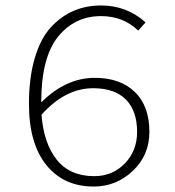

<svg xmlns="http://www.w3.org/2000/svg" viewBox="-20 -671 640 703"><path d="M323 12Q213 12 149.5 -67Q86 -146 86 -290Q86 -387 107.5 -459Q129 -531 166.5 -571.5Q204 -612 250 -631.5Q296 -651 350 -651Q444 -651 513 -589L486 -559Q431 -612 350 -612Q253 -612 192 -536Q131 -460 131 -296Q221 -386 327 -386Q420 -386 473.5 -334.5Q527 -283 527 -188Q527 -103 466.5 -45.5Q406 12 323 12ZM325 -26Q392 -26 437 -72.5Q482 -119 482 -188Q482 -265 441 -306.5Q400 -348 321 -348Q219 -348 132 -251Q140 -146 188 -86Q236 -26 325 -26Z"/></svg>

Font: TypoPRO Source Code Pro
Style: Regular
Weight: 300
Monospace: yes
Designer: Paul D. Hunt, Teo Tuominen
Foundry: Adobe Systems Incorporated
Version: Version 2.010;PS 1.0;hotconv 1.0.84;makeotf.lib2.5.63406